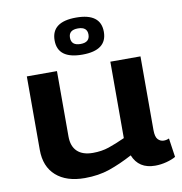

<svg xmlns="http://www.w3.org/2000/svg" viewBox="-87 -869 908 960"><g transform="rotate(-10 367.0 -389.0)"><path d="M267 10Q174 10 121.5 -36.5Q69 -83 69 -168V-541H222V-209Q222 -159 249.5 -133Q277 -107 329 -107Q373 -107 410 -119.5Q447 -132 493 -153V-541H646V-167Q646 -132 658.5 -119Q671 -106 688 -106Q702 -106 715 -112L729 -16Q710 -5 681.5 2.5Q653 10 624 10Q541 10 512 -62Q450 -29 393.5 -9.5Q337 10 267 10ZM362 -600Q237 -600 237 -694Q237 -788 362 -788Q487 -788 487 -694Q487 -600 362 -600ZM362 -654Q409 -654 409 -694Q409 -733 362 -733Q315 -733 315 -694Q315 -654 362 -654Z"/></g></svg>

Font: Georama Extended SemiBold
Style: Regular
Weight: 600
Width: 7
Designer: Jean-Baptiste Levee
Foundry: Production Type
Version: Version 1.000